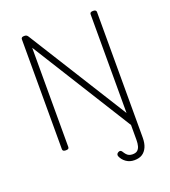

<svg xmlns="http://www.w3.org/2000/svg" viewBox="-207 -1102 1351 1525"><g transform="rotate(-20 468.5 -339.5)"><path d="M786 127Q786 175 771.5 207.5Q757 240 731 257Q705 274 664 274Q624 274 594.5 253Q565 232 552 200Q549 192 551.5 184Q554 176 564 170Q575 164 582.5 166Q590 168 596 177Q605 192 614.5 203Q624 214 636.5 219.5Q649 225 666 225Q693 225 707 213Q721 201 727 179.5Q733 158 733 128V2L205 -843V-5Q205 5 199 9.5Q193 14 178 14Q151 14 151 -5V-934Q151 -944 157.5 -948.5Q164 -953 177 -953Q189 -953 195.5 -949.5Q202 -946 208 -937L732 -100V-934Q732 -944 738.5 -948.5Q745 -953 759 -953Q786 -953 786 -934Z"/></g></svg>

Font: Playwrite US Modern ExtraLight
Style: Regular
Weight: 250
Designer: Veronika Burian, José Scaglione
Foundry: TypeTogether
Version: Version 1.003